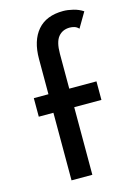

<svg xmlns="http://www.w3.org/2000/svg" viewBox="-118 -838 625 900"><g transform="rotate(-15 194.0 -388.5)"><path d="M114 0V-328H43V-418H114V-589Q114 -678 156.5 -727.5Q199 -777 281 -777Q303 -777 329.5 -770.5Q356 -764 377 -750L334 -677Q325 -687 313.5 -690.5Q302 -694 291 -694Q256 -694 235.5 -669.5Q215 -645 215 -587V-418H347V-328H215V0Z"/></g></svg>

Font: Reem Kufi Fun
Style: Regular
Weight: 400
Designer: Khaled Hosny
Version: Version 1.005